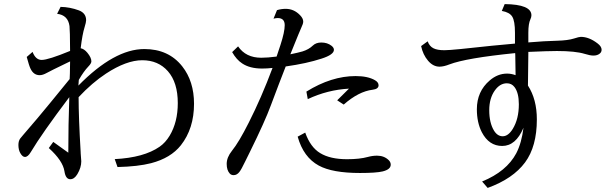

<svg xmlns="http://www.w3.org/2000/svg" viewBox="-20 -841 3040 947"><path d="M242.7 -141.1 316.9 -87.9Q316.9 -227.5 321.8 -361.8Q186.5 -182.6 131.8 -90.8Q117.7 -66.9 103 -66.9Q90.8 -66.9 80.1 -85.9Q70.8 -102.1 70.8 -126Q70.8 -145.5 79.6 -157.7Q82 -161.1 93.8 -174.8Q170.4 -263.2 228 -334Q309.1 -432.6 323.7 -451.2V-454.1L324.7 -478Q325.2 -520.5 325.7 -538.1L315.4 -533.2Q226.1 -490.2 210.9 -481.4Q190.9 -470.2 175.8 -470.2Q146 -470.2 130.9 -501.5Q124 -514.6 111.8 -560.1L140.6 -585Q155.8 -545.4 185.5 -545.4Q217.8 -545.4 325.7 -589.8Q325.2 -692.9 322.8 -712.4Q315.4 -766.6 261.7 -772.9L278.8 -807.1Q324.7 -806.2 368.7 -790Q404.8 -776.4 404.8 -741.2Q404.8 -731.4 397 -706.1Q386.2 -671.9 377.9 -603Q395 -600.1 411.1 -580.6Q430.7 -556.6 430.7 -538.6Q430.7 -528.3 416 -513.2Q392.6 -488.8 368.7 -446.8L366.7 -418.9Q543.5 -599.1 691.9 -599.1Q811.5 -599.1 878.9 -513.7Q937 -439.9 937 -329.1Q937 -207 872.1 -124.5Q822.3 -61.5 725.1 -36.1Q660.6 -19.5 559.6 -17.1L545.9 -56.2Q689.5 -63.5 767.1 -117.2Q795.9 -137.2 816.9 -171.9Q856.9 -238.8 856.9 -332.5Q856.9 -434.1 808.1 -489.7Q760.3 -543.9 681.6 -543.9Q603.5 -543.9 502.9 -478Q434.6 -433.1 367.7 -361.8Q367.7 -261.2 377.9 -89.8V-86.4Q380.9 -50.8 380.9 -45.4Q380.9 -14.6 361.8 17.6Q346.7 43 326.7 43Q303.7 43 297.9 3.9Q290 -48.3 220.7 -110.8Z M1346.2 -791Q1367.7 -797.4 1389.2 -797.4Q1430.2 -797.4 1460.4 -765.6Q1475.6 -750 1475.6 -734.4Q1475.6 -724.1 1466.3 -705.1Q1460 -691.9 1419.4 -591.3L1412.1 -573.2Q1452.1 -581.5 1472.2 -587.4Q1503.4 -597.2 1522.9 -616.2Q1538.6 -631.3 1564.9 -631.3Q1594.7 -631.3 1615.2 -615.2Q1627 -606 1627 -595.2Q1627 -571.3 1565.9 -551.8Q1492.7 -527.8 1389.2 -513.2Q1357.9 -433.6 1315.9 -321.3Q1287.1 -242.7 1212.4 -91.3Q1196.8 -60.5 1189.5 -44.9Q1170.4 -4.9 1160.6 7.3Q1148.4 22.9 1132.3 22.9Q1120.6 22.9 1113.3 15.1Q1098.1 -1.5 1098.1 -32.7Q1098.1 -64.9 1124 -97.2Q1158.2 -139.2 1207 -236.3Q1269 -358.4 1324.2 -505.9Q1296.9 -502.9 1272.9 -502.9Q1211.9 -502.9 1174.3 -528.3Q1146.5 -546.4 1125 -584L1154.3 -612.3Q1192.4 -556.2 1268.6 -556.2Q1299.8 -556.2 1344.2 -562L1345.7 -566.4L1354.5 -592.8L1363.3 -619.1Q1384.3 -683.6 1384.3 -716.8Q1384.3 -752 1349.6 -752Q1341.8 -752 1329.1 -749ZM1485.4 -187Q1511.2 -114.7 1559.1 -85.9Q1608.4 -55.7 1691.9 -55.7Q1753.9 -55.7 1794.4 -66.9Q1817.4 -73.2 1839.4 -73.2Q1874.5 -73.2 1897 -51.3Q1907.2 -41.5 1907.2 -28.8Q1907.2 -5.4 1867.7 4.4Q1835.9 12.2 1755.4 12.2Q1619.1 12.2 1552.2 -24.4Q1476.6 -65.4 1448.2 -167ZM1643.1 -346.2 1701.2 -403.8Q1595.2 -397.9 1498 -352.1L1491.2 -389.2Q1614.7 -465.8 1733.9 -465.8Q1794.4 -465.8 1829.6 -445.3Q1847.2 -435.1 1847.2 -420.4Q1847.2 -401.9 1817.9 -398.4Q1749 -390.1 1675.3 -325.2Z M2520 -626V-679.2Q2520 -737.8 2506.3 -759.3Q2493.2 -780.3 2455.1 -787.1L2469.2 -820.8Q2601.1 -819.3 2601.1 -765.6Q2601.1 -756.3 2596.2 -746.1Q2585.9 -724.6 2585.9 -679.7V-665V-631.8Q2666 -638.7 2728 -640.1Q2781.2 -641.6 2810.5 -650.9Q2836.4 -659.2 2844.7 -659.2Q2885.3 -659.2 2927.2 -627Q2947.3 -611.8 2947.3 -595.7Q2947.3 -583.5 2937.5 -576.2Q2925.8 -566.9 2907.2 -566.9Q2890.6 -566.9 2864.3 -575.2Q2817.9 -589.4 2726.6 -589.4Q2684.6 -589.4 2585.9 -585V-576.2Q2584 -463.9 2584 -418.9Q2627.9 -351.1 2627.9 -252Q2627.9 -118.7 2569.8 -40Q2510.3 40.5 2385.3 85.9L2357.9 54.2Q2478.5 4.9 2526.4 -85Q2552.7 -135.7 2562 -210.9Q2524.4 -121.1 2457 -121.1Q2391.6 -121.1 2356.4 -189Q2332 -236.8 2332 -302.2Q2332 -390.1 2395.5 -444.3Q2434.6 -478 2481 -478Q2502.4 -478 2522.9 -470.2V-477.5Q2522.9 -517.1 2521.5 -568.4L2521 -579.1Q2278.8 -554.7 2196.8 -523.4Q2168.5 -512.2 2147.9 -512.2Q2116.2 -512.2 2091.3 -541.5Q2065.9 -571.3 2057.1 -613.8L2089.4 -637.2Q2098.1 -612.8 2117.7 -603Q2136.7 -593.3 2171.9 -593.3Q2192.4 -593.3 2251.5 -599.1Q2426.8 -618.2 2520 -626ZM2480 -430.2Q2445.8 -430.2 2420.4 -394.5Q2393.1 -356 2393.1 -297.4Q2393.1 -235.4 2416.5 -196.8Q2433.6 -168.9 2459.5 -168.9Q2486.8 -168.9 2509.3 -205.6Q2539.1 -254.4 2539.1 -326.7Q2539.1 -383.3 2517.6 -411.6Q2503.4 -430.2 2480 -430.2Z"/></svg>

Font: BIZ UDMincho
Style: Regular
Weight: 400
Monospace: yes
Designer: TypeBank Co., Ltd.
Foundry: Morisawa Inc.
Version: Version 1.06